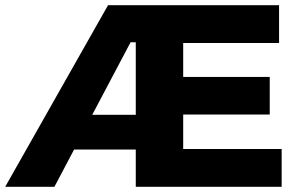

<svg xmlns="http://www.w3.org/2000/svg" viewBox="-25 -721 1151 741"><path d="M682 -146H1062V0H499V-144H261L185 0H-5L392 -701H1052V-555H682V-424H1016V-279H682ZM331 -278H499V-558H479Z"/></svg>

Font: Montserrat arm
Style: Bold
Weight: 700
Designer: Julieta Ulanovsky
Foundry: Julieta Ulanovsky
Version: Version 6.000;PS 006.000;hotconv 1.0.88;makeotf.lib2.5.64775